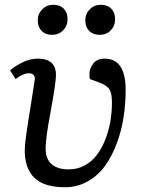

<svg xmlns="http://www.w3.org/2000/svg" viewBox="-20 -765 591 799"><path d="M201.2 -745.1Q229.5 -745.1 245.4 -728.8Q261.2 -712.4 261.2 -685.1Q261.2 -657.2 242.7 -638.7Q224.1 -620.1 195.8 -620.1Q168.9 -620.1 153.1 -636.5Q137.2 -652.8 137.2 -680.2Q137.2 -707.5 155.8 -726.3Q174.3 -745.1 201.2 -745.1ZM399.9 -745.1Q427.2 -745.1 443.1 -728.8Q459 -712.4 459 -685.1Q459 -657.2 440.9 -638.7Q422.9 -620.1 395 -620.1Q367.2 -620.1 351.1 -636.5Q335 -652.8 335 -680.2Q335 -707.5 353.5 -726.3Q372.1 -745.1 399.9 -745.1ZM137.2 -521Q212.9 -521 212.9 -453.1Q212.9 -421.4 190.9 -301.8Q169.9 -191.4 169.9 -147Q169.9 -103 195.1 -81.5Q220.2 -60.1 266.1 -60.1Q301.8 -60.1 331.8 -76.2Q361.8 -92.3 382.6 -119.6Q403.3 -147 417.7 -183.1Q432.1 -219.2 439 -258.5Q445.8 -297.9 445.8 -338.9Q445.8 -377 435.1 -393.6Q424.3 -410.2 390.1 -422.9L354 -436Q352.1 -443.8 352.1 -455.1Q352.1 -479.5 367.7 -500.2Q383.3 -521 415 -521Q502.9 -521 502.9 -391.1Q502.9 -332.5 494.1 -276.1Q485.4 -219.7 465.3 -166.7Q445.3 -113.8 416.5 -74Q387.7 -34.2 344.7 -10Q301.8 14.2 250 14.2Q164.6 14.2 123.8 -24.4Q83 -63 83 -140.1Q83 -176.3 106.9 -318.8Q125 -432.1 125 -436Q125 -448.2 119.1 -454.1Q113.3 -460 99.1 -460Q76.7 -460 44.9 -436L22 -472.2Q41.5 -489.3 73 -505.1Q104.5 -521 137.2 -521Z"/></svg>

Font: Literata Book
Style: Italic
Weight: 400
Italic angle: -3°
Designer: Latin by Veronika Burian and Jose Scaglione. Greek by Irene Vlachou. Cyrillic by Vera Evstafieva
Foundry: TypeTogether
Version: Version 1.003;PS 001.003;hotconv 1.0.88;makeotf.lib2.5.64775